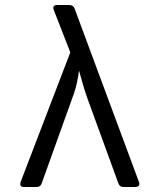

<svg xmlns="http://www.w3.org/2000/svg" viewBox="-20 -750 640 770"><path d="M77 0Q56 0 63 -21L262 -540L196 -709Q188 -730 210 -730H258Q273 -730 279 -716L537 -21Q541 -11 536.5 -5.5Q532 0 523 0H476Q460 0 455 -14L330 -357Q318 -391 310 -420.5Q302 -450 297 -467Q295 -450 289 -420.5Q283 -391 270 -357L147 -14Q142 0 126 0Z"/></svg>

Font: Pitagon Sans Mono Light
Style: Regular
Weight: 300
Monospace: yes
Designer: Travis Tran
Foundry: Pitagon
Version: Version 1.001; ttfautohint (v1.8.4.7-5d5b);gftools[0.9.26]